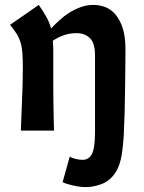

<svg xmlns="http://www.w3.org/2000/svg" viewBox="-20 -532 588 782"><path d="M138 -512Q158 -483 170 -461Q182 -439 188 -416Q203 -432 222 -449.5Q241 -467 262.5 -480.5Q284 -494 309 -503Q334 -512 361 -512Q385 -512 408 -503.5Q431 -495 449.5 -474Q468 -453 479.5 -418Q491 -383 491 -331Q491 -308 490.5 -265Q490 -222 489.5 -172Q489 -122 487.5 -70.5Q486 -19 484 20Q480 84 471.5 119Q463 154 446 177Q424 207 391.5 218.5Q359 230 330 230Q307 230 279.5 224Q252 218 235 210L264 106Q274 112 289 115.5Q304 119 316 119Q342 119 354.5 95Q367 71 367 4V-305Q367 -357 346 -377Q325 -397 292 -397Q263 -397 238.5 -388Q214 -379 195 -366Q197 -347 197 -324Q197 -301 197 -271Q197 -225 197 -188Q197 -151 197.5 -119Q198 -87 198.5 -58.5Q199 -30 200 0H65Q66 -24 67 -54Q68 -84 69.5 -117.5Q71 -151 72 -186.5Q73 -222 73 -255Q73 -294 71 -318.5Q69 -343 63 -361.5Q57 -380 47 -395.5Q37 -411 21 -431Z"/></svg>

Font: CantoraOne
Style: Regular
Weight: 400
Designer: Pablo Impallari, Rodrigo Fuenzalida
Foundry: Pablo Impallari
Version: Version 1.001; ttfautohint (v0.8) -G 200 -r 50